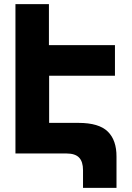

<svg xmlns="http://www.w3.org/2000/svg" viewBox="-20 -745 640 932"><path d="M383 167V81Q383 40 364 20Q345 0 302.5 0H55V-725H217.5V-526H538V-377.5H218.5V-148.5H361Q460 -148.5 503 -106.5Q546 -64.5 545.5 15.5V167Z"/></svg>

Font: JuliaMono Black
Style: Regular
Weight: 900
Monospace: yes
Designer: cormullion
Foundry: corm
Version: Version 0.054; ttfautohint (v1.8.4)